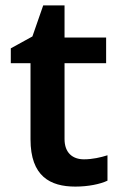

<svg xmlns="http://www.w3.org/2000/svg" viewBox="-20 -681 446 711"><path d="M291 -91C249 -91 219 -115 219 -166V-447H373V-542H219V-661H140L100 -546L20 -502V-447H93V-165C93 -28 166 10 259 10C306 10 351 1 378 -12V-106C353 -98 322 -91 291 -91Z"/></svg>

Font: Noto Sans Bengali SemiBold
Style: Regular
Weight: 600
Designer: Jelle Bosma - Monotype Design Team
Foundry: Monotype Imaging Inc.
Version: Version 2.003